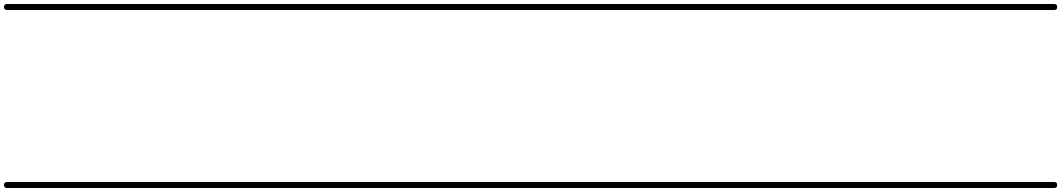

<svg xmlns="http://www.w3.org/2000/svg" viewBox="-35 -575 5306 960"><path d="M0 -555Q69 -555 138.5 -555Q208 -555 278 -555Q293 -555 293 -540Q293 -525 278 -525Q208 -525 138.5 -525Q69 -525 0 -525Q-15 -525 -15 -540Q-15 -555 0 -555ZM0 335Q69 335 138.5 335Q208 335 278 335Q293 335 293 350Q293 365 278 365Q208 365 138.5 365Q69 365 0 365Q-15 365 -15 350Q-15 335 0 335Z M278 -555Q426 -555 574 -555Q722 -555 870 -555Q885 -555 885 -540Q885 -525 870 -525Q722 -525 574 -525Q426 -525 278 -525Q263 -525 263 -540Q263 -555 278 -555ZM278 335Q426 335 574 335Q722 335 870 335Q885 335 885 350Q885 365 870 365Q722 365 574 365Q426 365 278 365Q263 365 263 350Q263 335 278 335Z M870 -555Q940 -555 1009.5 -555Q1079 -555 1149 -555Q1164 -555 1164 -540Q1164 -525 1149 -525Q1079 -525 1009.5 -525Q940 -525 870 -525Q855 -525 855 -540Q855 -555 870 -555ZM870 335Q940 335 1009.5 335Q1079 335 1149 335Q1164 335 1164 350Q1164 365 1149 365Q1079 365 1009.5 365Q940 365 870 365Q855 365 855 350Q855 335 870 335Z M1149 -555Q1278 -555 1407 -555Q1536 -555 1665 -555Q1680 -555 1680 -540Q1680 -525 1665 -525Q1536 -525 1407 -525Q1278 -525 1149 -525Q1134 -525 1134 -540Q1134 -555 1149 -555ZM1149 335Q1278 335 1407 335Q1536 335 1665 335Q1680 335 1680 350Q1680 365 1665 365Q1536 365 1407 365Q1278 365 1149 365Q1134 365 1134 350Q1134 335 1149 335Z M1665 -555Q1752 -555 1838.5 -555Q1925 -555 2011 -555Q2026 -555 2026 -540Q2026 -525 2011 -525Q1925 -525 1838.5 -525Q1752 -525 1665 -525Q1650 -525 1650 -540Q1650 -555 1665 -555ZM1665 335Q1752 335 1838.5 335Q1925 335 2011 335Q2026 335 2026 350Q2026 365 2011 365Q1925 365 1838.5 365Q1752 365 1665 365Q1650 365 1650 350Q1650 335 1665 335Z M2011 -555Q2203 -555 2395.5 -555Q2588 -555 2781 -555Q2796 -555 2796 -540Q2796 -525 2781 -525Q2588 -525 2395.5 -525Q2203 -525 2011 -525Q1996 -525 1996 -540Q1996 -555 2011 -555ZM2011 335Q2203 335 2395.5 335Q2588 335 2781 335Q2796 335 2796 350Q2796 365 2781 365Q2588 365 2395.5 365Q2203 365 2011 365Q1996 365 1996 350Q1996 335 2011 335Z M2781 -555Q2903 -555 3024.5 -555Q3146 -555 3267 -555Q3282 -555 3282 -540Q3282 -525 3267 -525Q3146 -525 3024.5 -525Q2903 -525 2781 -525Q2766 -525 2766 -540Q2766 -555 2781 -555ZM2781 335Q2903 335 3024.5 335Q3146 335 3267 335Q3282 335 3282 350Q3282 365 3267 365Q3146 365 3024.5 365Q2903 365 2781 365Q2766 365 2766 350Q2766 335 2781 335Z M3267 -555Q3378 -555 3488.5 -555Q3599 -555 3710 -555Q3725 -555 3725 -540Q3725 -525 3710 -525Q3599 -525 3488.5 -525Q3378 -525 3267 -525Q3252 -525 3252 -540Q3252 -555 3267 -555ZM3267 335Q3378 335 3488.5 335Q3599 335 3710 335Q3725 335 3725 350Q3725 365 3710 365Q3599 365 3488.5 365Q3378 365 3267 365Q3252 365 3252 350Q3252 335 3267 335Z M3710 -555Q3902 -555 4094.5 -555Q4287 -555 4480 -555Q4495 -555 4495 -540Q4495 -525 4480 -525Q4287 -525 4094.5 -525Q3902 -525 3710 -525Q3695 -525 3695 -540Q3695 -555 3710 -555ZM3710 335Q3902 335 4094.5 335Q4287 335 4480 335Q4495 335 4495 350Q4495 365 4480 365Q4287 365 4094.5 365Q3902 365 3710 365Q3695 365 3695 350Q3695 335 3710 335Z M4480 -555Q4609 -555 4737.5 -555Q4866 -555 4995 -555Q5010 -555 5010 -540Q5010 -525 4995 -525Q4866 -525 4737.5 -525Q4609 -525 4480 -525Q4465 -525 4465 -540Q4465 -555 4480 -555ZM4480 335Q4609 335 4737.5 335Q4866 335 4995 335Q5010 335 5010 350Q5010 365 4995 365Q4866 365 4737.5 365Q4609 365 4480 365Q4465 365 4465 350Q4465 335 4480 335Z M4995 -555Q5055 -555 5115.5 -555Q5176 -555 5236 -555Q5251 -555 5251 -540Q5251 -525 5236 -525Q5176 -525 5115.5 -525Q5055 -525 4995 -525Q4980 -525 4980 -540Q4980 -555 4995 -555ZM4995 335Q5055 335 5115.5 335Q5176 335 5236 335Q5251 335 5251 350Q5251 365 5236 365Q5176 365 5115.5 365Q5055 365 4995 365Q4980 365 4980 350Q4980 335 4995 335Z"/></svg>

Font: FRB American Cursive Just Guidelines
Style: Italic
Weight: 400
Italic angle: -25°
Version: Version 2.0;Modular Font Editor K font №1